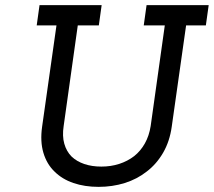

<svg xmlns="http://www.w3.org/2000/svg" viewBox="-20 -720 833 748"><path d="M134 -700 123 -621H200L144 -226Q136 -169 149 -125Q162 -81 192 -52Q222 -22 266 -7Q310 8 364 8Q418 8 466 -7Q514 -22 552 -52Q590 -81 615.5 -125Q641 -169 649 -226L705 -621H782L793 -700H551L540 -621H622L567 -229Q561 -191 544.5 -161.5Q528 -132 503 -112Q477 -92 444.5 -81.5Q412 -71 375 -71Q338 -71 308.5 -81Q279 -91 259 -110Q239 -130 230.5 -160Q222 -190 228 -229L283 -621H365L376 -700Z"/></svg>

Font: Josefin Slab Thin
Style: Italic
Weight: 100
Italic angle: -12°
Designer: Santiago Orozco
Foundry: Typemade
Version: Version 2.000